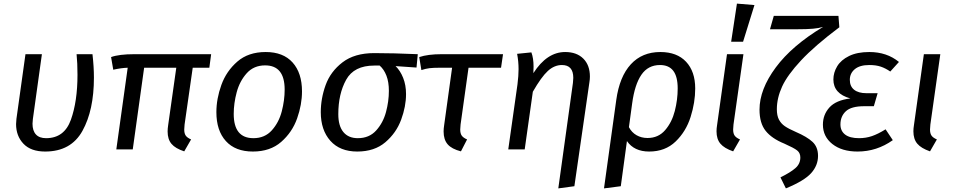

<svg xmlns="http://www.w3.org/2000/svg" viewBox="-20 -827 5280 1063"><path d="M500 -397Q500 -217 436.5 -102.5Q373 12 230 12Q151 12 110 -31Q69 -74 69 -140Q69 -149 71 -169L121 -527H212L162 -168Q160 -150 160 -142Q160 -103 179 -82.5Q198 -62 235 -62Q336 -62 372.5 -164Q409 -266 409 -413Q409 -478 404 -527H492Q500 -457 500 -397Z M1002 -138Q1000 -116 1000 -110Q1000 -88 1008.5 -76Q1017 -64 1038 -55L1000 11Q951 -5 929.5 -30.5Q908 -56 908 -99Q908 -115 911 -134L956 -452H778L715 0H624L687 -452Q652 -451 607 -441L595 -511Q639 -527 724 -527H1149L1139 -452H1047Z M1178 -206Q1178 -280 1205.5 -356.5Q1233 -433 1294 -486Q1355 -539 1451 -539Q1548 -539 1600 -481Q1652 -423 1652 -321Q1652 -248 1625 -171.5Q1598 -95 1537 -41.5Q1476 12 1380 12Q1283 12 1230.5 -46Q1178 -104 1178 -206ZM1556 -331Q1556 -465 1448 -465Q1385 -465 1346 -421.5Q1307 -378 1290.5 -316.5Q1274 -255 1274 -196Q1274 -62 1383 -62Q1446 -62 1485 -105.5Q1524 -149 1540 -210.5Q1556 -272 1556 -331Z M1756 -206Q1756 -282 1783 -356.5Q1810 -431 1876.5 -482Q1943 -533 2052 -533Q2157 -533 2293 -527L2286 -453L2170 -461Q2196 -436 2212 -396Q2228 -356 2228 -306Q2228 -238 2201 -164.5Q2174 -91 2113.5 -39.5Q2053 12 1958 12Q1862 12 1809 -47.5Q1756 -107 1756 -206ZM2133 -324Q2133 -373 2119.5 -408Q2106 -443 2082 -464H2052Q1940 -464 1896.5 -385.5Q1853 -307 1853 -195Q1853 -130 1881 -96Q1909 -62 1961 -62Q2024 -62 2062.5 -104.5Q2101 -147 2117 -206.5Q2133 -266 2133 -324Z M2530 -138Q2528 -116 2528 -110Q2528 -88 2536.5 -76Q2545 -64 2566 -55L2532 11Q2481 -2 2458.5 -28Q2436 -54 2436 -99Q2436 -115 2439 -134L2483 -452H2413Q2379 -452 2358 -449.5Q2337 -447 2313 -439L2301 -511Q2349 -527 2425 -527H2765L2754 -452H2574Z M3152 -368Q3154 -388 3154 -396Q3154 -467 3091 -467Q3049 -467 3013 -434Q2977 -401 2930 -319L2885 0H2794L2845 -360Q2851 -408 2851 -444Q2851 -487 2843 -529L2922 -537Q2934 -505 2934 -458Q2934 -435 2933 -422Q3008 -539 3109 -539Q3173 -539 3209.5 -502.5Q3246 -466 3246 -403Q3246 -388 3243 -370L3160 204L3071 216Z M3829 -337Q3829 -260 3803.5 -179.5Q3778 -99 3720.5 -43.5Q3663 12 3574 12Q3491 12 3451 -46L3417 204L3324 216L3392 -274Q3410 -403 3472.5 -471Q3535 -539 3636 -539Q3728 -539 3778.5 -485Q3829 -431 3829 -337ZM3732 -337Q3732 -403 3707.5 -435Q3683 -467 3634 -467Q3568 -467 3531 -413Q3494 -359 3480 -255L3462 -123Q3477 -94 3504 -78.5Q3531 -63 3565 -63Q3625 -63 3662.5 -106.5Q3700 -150 3716 -212.5Q3732 -275 3732 -337Z M4041 -138Q4039 -116 4039 -110Q4039 -88 4047.5 -76Q4056 -64 4077 -55L4039 11Q3990 -6 3968.5 -31.5Q3947 -57 3947 -100Q3947 -116 3950 -134L4005 -527H4096ZM4157 -799 4094 -596H4028L4060 -807Z M4301 155Q4356 128 4383.5 104Q4411 80 4411 45Q4411 20 4393.5 6Q4376 -8 4322 -32Q4253 -60 4219 -102.5Q4185 -145 4185 -220Q4185 -332 4275 -453.5Q4365 -575 4537 -678Q4514 -671 4481 -668Q4448 -665 4389 -665H4243L4264 -739H4622L4627 -676Q4491 -574 4415 -492.5Q4339 -411 4310 -347.5Q4281 -284 4281 -222Q4281 -187 4292.5 -165Q4304 -143 4325 -128.5Q4346 -114 4385 -97Q4448 -70 4478.5 -41.5Q4509 -13 4509 36Q4509 89 4471 131.5Q4433 174 4331 216Z M4536 -137Q4536 -192 4572 -232Q4608 -272 4688 -282Q4594 -308 4594 -387Q4594 -425 4615 -460Q4636 -495 4681 -517Q4726 -539 4793 -539Q4890 -539 4957 -484L4909 -431Q4883 -449 4856.5 -458Q4830 -467 4793 -467Q4740 -467 4712.5 -444Q4685 -421 4685 -385Q4685 -349 4709 -330Q4733 -311 4777 -311H4839L4818 -239H4765Q4693 -239 4663 -211Q4633 -183 4633 -138Q4633 -102 4659 -82Q4685 -62 4736 -62Q4774 -62 4807.5 -73.5Q4841 -85 4883 -111L4923 -51Q4834 12 4728 12Q4641 12 4588.5 -29.5Q4536 -71 4536 -137Z M5131 -138Q5129 -116 5129 -110Q5129 -88 5137.5 -76Q5146 -64 5167 -55L5129 11Q5080 -6 5058.5 -31.5Q5037 -57 5037 -100Q5037 -116 5040 -134L5095 -527H5186Z"/></svg>

Font: FiraGO
Style: Italic
Weight: 400
Italic angle: -8°
Designer: bBox Type GmbH
Foundry: bBox Type GmbH
Version: Version 1.001